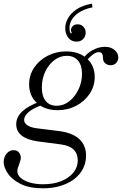

<svg xmlns="http://www.w3.org/2000/svg" viewBox="-67 -732 662 1042"><path d="M167 290Q93 290 45.5 266.5Q-2 243 -24.5 209.5Q-47 176 -47 147Q-47 121 -31.5 102Q-16 83 7 83Q27 83 36.5 96.5Q46 110 46 124Q46 130 44 137Q42 144 37 159Q27 185 27 196Q27 217 45 233Q63 249 94.5 258.5Q126 268 167 268Q222 268 264 251.5Q306 235 330.5 205.5Q355 176 355 139Q355 64 265 52L136 35Q80 27 50.5 3.5Q21 -20 21 -57Q21 -97 54.5 -128Q88 -159 152 -181L167 -164Q117 -147 90.5 -125.5Q64 -104 64 -81Q64 -64 82 -52Q100 -40 131 -36L251 -21Q325 -12 362.5 22Q400 56 400 113Q400 152 383 184.5Q366 217 335 240.5Q304 264 261 277Q218 290 167 290ZM246 -134Q176 -134 133.5 -173Q91 -212 91 -274Q91 -324 118 -364.5Q145 -405 191 -429Q237 -453 292 -453Q362 -453 404.5 -414.5Q447 -376 447 -314Q447 -264 419.5 -223Q392 -182 346.5 -158Q301 -134 246 -134ZM241 -158Q278 -158 309 -182.5Q340 -207 359 -246.5Q378 -286 378 -331Q378 -378 356 -403.5Q334 -429 296 -429Q258 -429 227 -405Q196 -381 178 -342Q160 -303 160 -257Q160 -210 181 -184Q202 -158 241 -158ZM533 -378Q517 -378 504.5 -388Q492 -398 492 -417Q492 -431 487.5 -440Q483 -449 469 -449Q456 -449 440.5 -438.5Q425 -428 402 -403L384 -413Q401 -441 435 -459.5Q469 -478 503 -478Q535 -478 555 -460.5Q575 -443 575 -420Q575 -404 564 -391Q553 -378 533 -378ZM432 -712 435 -692Q402 -686 373.5 -671Q345 -656 327.5 -632.5Q310 -609 310 -579Q310 -563 315.5 -553Q321 -543 335 -543L310 -538L333 -569L335 -548Q327 -548 322.5 -554.5Q318 -561 318 -569Q318 -579 327 -589.5Q336 -600 355 -600Q374 -600 386 -586.5Q398 -573 398 -554Q398 -535 384.5 -520.5Q371 -506 348 -506Q320 -506 303.5 -527.5Q287 -549 287 -579Q287 -605 301.5 -632Q316 -659 348 -681Q380 -703 432 -712Z"/></svg>

Font: Baskervville
Style: Italic
Weight: 400
Italic angle: -18°
Designer: ANRT
Foundry: ANRT
Version: Version 1.100